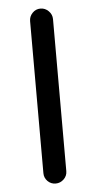

<svg xmlns="http://www.w3.org/2000/svg" viewBox="-51 -720 381 758"><g transform="rotate(-5 139.0 -341.5)"><path d="M93.8 -39.1V-641.6Q93.8 -660.2 106.9 -673.8Q120.1 -687.5 138.7 -687.5Q157.2 -687.5 170.9 -673.8Q184.6 -660.2 184.6 -641.6V-39.1Q184.6 -20.5 170.9 -7.3Q157.2 5.9 138.7 5.9Q120.1 5.9 106.9 -7.3Q93.8 -20.5 93.8 -39.1Z"/></g></svg>

Font: jf-openhuninn-2.0
Style: Regular
Weight: 400
Designer: [Kosugi Maru]
Designed by MOTOYA      

[Varela Round]
Joe Prince (Latin component); Avraham Cornfeld (Hebrew component)
Foundry: justfont CO.,LTD.
Version: 2.0